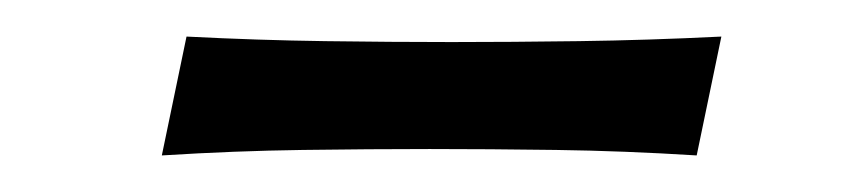

<svg xmlns="http://www.w3.org/2000/svg" viewBox="-20 -349 462 105"><path d="M68.5 -264 82 -329Q121 -327 157.8 -326.5Q194.5 -326 227 -326Q259 -326 296.5 -326.5Q334 -327 374.5 -329L361 -264Q321 -266.5 284 -267Q247 -267.5 215 -267.5Q182.5 -267.5 145.5 -267Q108.5 -266.5 68.5 -264Z"/></svg>

Font: Commissioner Flair Light
Style: Italic
Weight: 300
Italic angle: -12°
Designer: Kostas Bartsokas
Foundry: Kostas Bartsokas
Version: Version 1.000; ttfautohint (v1.8.3)